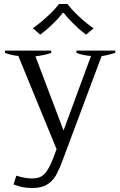

<svg xmlns="http://www.w3.org/2000/svg" viewBox="-20 -752 604 964"><path d="M244 -631C265 -651 282 -670 295 -687C295 -687 300 -687 300 -687C313 -670 330 -651 351 -631C372 -610 392 -593 412 -578C412 -578 450 -610 450 -610C429 -624 405 -643 379 -667C353 -691 333 -713 319 -732C319 -732 276 -732 276 -732C262 -713 242 -691 216 -668C190 -644 166 -625 145 -610C145 -610 182 -578 182 -578C202 -593 223 -610 244 -631ZM559 -498C559 -498 364 -498 364 -498C364 -498 364 -486 364 -486C386 -478 410 -473 437 -471C437 -471 299 -97 299 -97C299 -97 158 -469 158 -469C195 -474 221 -480 237 -486C237 -486 237 -498 237 -498C237 -498 5 -498 5 -498C5 -498 5 -487 5 -487C20 -480 43 -474 72 -471C72 -471 264 -3 264 -3C264 -3 253 27 253 27C241 59 230 83 220 99C210 116 199 127 187 134C175 141 159 144 139 144C117 144 91 139 62 130C62 130 48 174 48 174C77 186 108 192 140 192C171 192 195 187 214 176C233 165 248 150 260 130C271 110 284 82 297 46C297 46 490 -470 490 -470C519 -475 542 -481 559 -487C559 -487 559 -498 559 -498Z"/></svg>

Font: BUSH 25 TRIRONG
Style: Regular
Weight: 400
Designer: Katatrad Team
Foundry: CadsonDemak